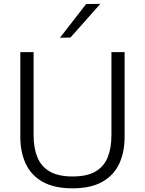

<svg xmlns="http://www.w3.org/2000/svg" viewBox="-20 -990 771 1020"><path d="M366 10.5Q268.5 10.5 207.2 -23.8Q146 -58 117 -119.5Q88 -181 88 -262.5Q88 -284 88 -317.5Q88 -351 88 -391.8Q88 -432.5 88 -475Q88 -541.5 88 -597.2Q88 -653 88 -713H158.5Q158.5 -653 158.5 -597.2Q158.5 -541.5 158.5 -475V-271.5Q158.5 -203 178.8 -154Q199 -105 244.5 -78.8Q290 -52.5 365.5 -52.5Q442 -52.5 487 -78.8Q532 -105 552 -154Q572 -203 572 -272.5V-475Q572 -541.5 572 -597.2Q572 -653 572 -713H642Q642 -653 642 -597.2Q642 -541.5 642 -475Q642 -432.5 642 -391.8Q642 -351 642 -317.2Q642 -283.5 642 -262.5Q642 -181 613 -119.5Q584 -58 523 -23.8Q462 10.5 366 10.5ZM298.5 -789.5Q334 -835 368.5 -879.5Q403 -924 437.5 -968.5L513 -969.5Q486 -939 459.5 -909Q433 -879 406.8 -849.5Q380.5 -820 354 -790.5Z"/></svg>

Font: Commissioner Thin Light
Style: Regular
Weight: 300
Version: Version 1.000